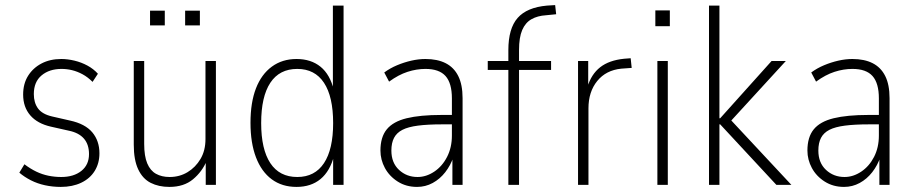

<svg xmlns="http://www.w3.org/2000/svg" viewBox="-20 -727 3597 755"><path d="M219 8Q187 8 157 1.5Q127 -5 101.5 -18Q76 -31 56 -48L76 -81Q100 -63 123 -52Q146 -41 170.5 -36Q195 -31 221 -31Q270 -31 300 -55Q330 -79 330 -121Q330 -159 310 -182Q290 -205 251 -213L180 -229Q127 -241 99 -273.5Q71 -306 71 -355Q71 -398 90.5 -429Q110 -460 143.5 -477.5Q177 -495 221 -495Q246 -495 273 -488.5Q300 -482 324 -469Q348 -456 365 -437L344 -405Q325 -424 304.5 -435Q284 -446 263.5 -451Q243 -456 222 -456Q174 -456 143.5 -430.5Q113 -405 113 -357Q113 -323 129.5 -300.5Q146 -278 185 -269L255 -253Q315 -240 343 -206.5Q371 -173 371 -124Q371 -85 352.5 -55Q334 -25 299.5 -8.5Q265 8 219 8Z M646 8Q604 8 572.5 -8Q541 -24 523.5 -61Q506 -98 506 -158V-487H547V-161Q547 -113 559 -84.5Q571 -56 593.5 -43.5Q616 -31 647 -31Q686 -31 717.5 -50Q749 -69 768.5 -102Q788 -135 788 -180V-487H829V0H789V-95H793Q775 -52 739 -22Q703 8 646 8ZM708 -627V-685H766V-627ZM570 -627V-685H628V-627Z M1146 8Q1089 8 1048.5 -22Q1008 -52 986.5 -108.5Q965 -165 965 -244Q965 -324 986.5 -379.5Q1008 -435 1049 -465Q1090 -495 1146 -495Q1203 -495 1240.5 -464.5Q1278 -434 1293 -372H1289V-705H1331V0H1290V-116H1294Q1278 -54 1240.5 -23Q1203 8 1146 8ZM1149 -31Q1218 -31 1254 -85.5Q1290 -140 1290 -243Q1290 -347 1254 -401.5Q1218 -456 1149 -456Q1079 -456 1043 -401.5Q1007 -347 1007 -243Q1007 -140 1043 -85.5Q1079 -31 1149 -31Z M1620 8Q1577 8 1544 -13Q1511 -34 1493.5 -66.5Q1476 -99 1476 -135Q1476 -188 1501 -218.5Q1526 -249 1579 -262Q1632 -275 1716 -275H1767V-238H1718Q1662 -238 1623.5 -233Q1585 -228 1562.5 -216.5Q1540 -205 1529.5 -185Q1519 -165 1519 -135Q1519 -87 1549 -59Q1579 -31 1622 -31Q1656 -31 1687.5 -52Q1719 -73 1738 -110Q1757 -147 1757 -194V-340Q1757 -400 1732 -428Q1707 -456 1653 -456Q1618 -456 1582.5 -444.5Q1547 -433 1510 -406L1491 -442Q1514 -459 1541.5 -470.5Q1569 -482 1597.5 -488.5Q1626 -495 1653 -495Q1700 -495 1732.5 -478.5Q1765 -462 1782 -428Q1799 -394 1799 -341V0H1759V-110H1763Q1752 -77 1731 -50Q1710 -23 1681.5 -7.5Q1653 8 1620 8Z M1979 0V-452H1898V-487H1990L1979 -477V-530Q1979 -615 2015.5 -656.5Q2052 -698 2131 -705L2163 -707L2167 -671L2127 -667Q2094 -665 2070 -651.5Q2046 -638 2033.5 -609Q2021 -580 2021 -530V-479L2010 -487H2147V-452H2021V0Z M2253 0V-487H2293V-385H2290Q2305 -435 2340 -462.5Q2375 -490 2434 -496L2460 -498L2464 -460L2423 -457Q2363 -451 2328.5 -408.5Q2294 -366 2294 -301V0Z M2557 -624V-686H2614V-624ZM2565 0V-487H2606V0Z M2768 0V-705H2809V-262H2812L3014 -487H3070L2840 -236L2841 -269L3092 0H3033L2812 -238H2809V0Z M3299 8Q3256 8 3223 -13Q3190 -34 3172.5 -66.5Q3155 -99 3155 -135Q3155 -188 3180 -218.5Q3205 -249 3258 -262Q3311 -275 3395 -275H3446V-238H3397Q3341 -238 3302.5 -233Q3264 -228 3241.5 -216.5Q3219 -205 3208.5 -185Q3198 -165 3198 -135Q3198 -87 3228 -59Q3258 -31 3301 -31Q3335 -31 3366.5 -52Q3398 -73 3417 -110Q3436 -147 3436 -194V-340Q3436 -400 3411 -428Q3386 -456 3332 -456Q3297 -456 3261.5 -444.5Q3226 -433 3189 -406L3170 -442Q3193 -459 3220.5 -470.5Q3248 -482 3276.5 -488.5Q3305 -495 3332 -495Q3379 -495 3411.5 -478.5Q3444 -462 3461 -428Q3478 -394 3478 -341V0H3438V-110H3442Q3431 -77 3410 -50Q3389 -23 3360.5 -7.5Q3332 8 3299 8Z"/></svg>

Font: Nunito Sans 10pt Condensed ExtraLight
Style: Regular
Weight: 250
Width: 3
Designer: Vernon Adams
Foundry: Vernon Adams
Version: Version 3.101;gftools[0.9.27]